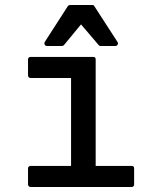

<svg xmlns="http://www.w3.org/2000/svg" viewBox="-20 -753 658 773"><path d="M92.8 -75.2Q92.8 -79.6 95.9 -82.3Q99.1 -85 103 -85H266.1V-439H103Q99.1 -439 95.9 -441.9Q92.8 -444.8 92.8 -449.2V-514.2Q92.8 -518.6 95.9 -521.2Q99.1 -523.9 103 -523.9H355Q365.2 -523.9 365.2 -514.2V-85H509.8Q520 -85 520 -75.2V-9.8Q520 -5.9 517.1 -2.9Q514.2 0 509.8 0H103Q99.1 0 95.9 -3.2Q92.8 -6.3 92.8 -9.8ZM168.9 -567.9Q162.6 -567.9 159.9 -573.5Q157.2 -579.1 160.2 -584L252.9 -728Q253.4 -729.5 256.6 -731.2Q259.8 -732.9 261.2 -732.9H352.1Q357.4 -732.9 359.9 -728L453.1 -584Q456.5 -579.1 453.6 -573.5Q450.7 -567.9 444.8 -567.9H383.8Q380.9 -567.9 377 -571.8L306.2 -654.8L237.8 -571.8Q233.9 -567.9 230 -567.9Z"/></svg>

Font: Fragment Mono SemBd
Style: Regular
Weight: 600
Designer: Wei Huang based on Nimbus Sans by URW Studio, based on Helvetica by Max Miedinger.
Foundry: Wei Huang
Version: Version 1.011